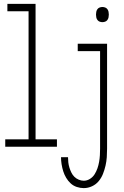

<svg xmlns="http://www.w3.org/2000/svg" viewBox="-20 -755 640 988"><path d="M7 0V-38H127V-697H18V-735H163V-38H273V0ZM507 -641Q500 -641 493 -643.5Q486 -646 481.5 -652Q477 -658 475.5 -665.5Q474 -673 474 -680Q474 -687 475.5 -694.5Q477 -702 481.5 -708Q486 -714 493 -716.5Q500 -719 507 -719Q514 -719 521 -716.5Q528 -714 532.5 -708Q537 -702 538.5 -694.5Q540 -687 540 -680Q540 -673 538.5 -665.5Q537 -658 532.5 -652Q528 -646 521 -643.5Q514 -641 507 -641ZM411 213Q393 213 375 207Q357 201 343.5 188.5Q330 176 320.5 160Q311 144 305.5 126.5Q300 109 297 90.5Q294 72 294 54H330Q330 67 331.5 80.5Q333 94 337 107Q341 120 347 132.5Q353 145 362.5 154.5Q372 164 385 169.5Q398 175 411 175Q428 175 443 165.5Q458 156 467 141.5Q476 127 481.5 111Q487 95 490 78Q493 61 494 44Q495 27 495 10V-492H380V-530H531V10Q531 32 529.5 54Q528 76 523 97.5Q518 119 510 139.5Q502 160 488 177Q474 194 453.5 203.5Q433 213 411 213Z"/></svg>

Font: Iosevka Slab XLtEx
Style: Regular
Weight: 200
Width: 7
Monospace: yes
Designer: Belleve Invis
Foundry: Belleve Invis
Version: Version 11.1.0; ttfautohint (v1.8.3)